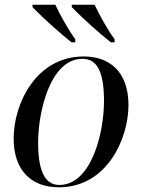

<svg xmlns="http://www.w3.org/2000/svg" viewBox="-20 -786 604 816"><path d="M284 -606H300V-619C272 -657 236 -721 215 -766H118V-756C172 -700 239 -642 284 -606ZM451 -606H467V-619C439 -657 403 -721 382 -766H285V-756C339 -700 406 -642 451 -606ZM230 10C435 10 526 -197 526 -339C526 -486 441 -546 336 -546C133 -546 38 -345 38 -197C38 -58 117 10 230 10ZM232 0C177 0 142 -48 142 -179C142 -315 195 -536 330 -536C391 -536 422 -485 422 -356C422 -220 368 0 232 0Z"/></svg>

Font: Noto Serif Display
Style: Italic
Weight: 400
Italic angle: -12°
Designer: Monotype Design Team
Foundry: Monotype Imaging Inc.
Version: Version 2.009